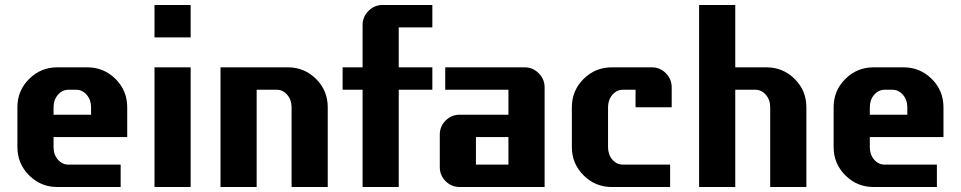

<svg xmlns="http://www.w3.org/2000/svg" viewBox="-20 -750 3853 770"><path d="M490.2 -200.2H194.8V-160.2Q194.8 -129.9 212.2 -109.9Q229.5 -89.8 254.9 -89.8H463.9V0H210Q143.6 0 96.7 -46.9Q49.8 -93.8 49.8 -160.2V-319.8Q49.8 -386.7 96.7 -433.3Q143.6 -480 210 -480H330.1Q396.5 -480 443.4 -433.3Q490.2 -386.7 490.2 -319.8ZM345.2 -290V-319.8Q345.2 -349.6 327.6 -369.9Q310.1 -390.1 285.2 -390.1H254.9Q230 -390.1 212.4 -369.9Q194.8 -349.6 194.8 -319.8V-290Z M744.6 -600.1H599.6V-730H744.6ZM744.6 0H599.6V-480H744.6Z M1294.4 0H1149.4V-319.8Q1149.4 -349.6 1131.8 -369.9Q1114.3 -390.1 1089.4 -390.1H1009.3V0H864.3V-480H1134.3Q1200.7 -480 1247.6 -433.3Q1294.4 -386.7 1294.4 -319.8Z M1713.9 -390.1H1579.1V0H1434.1V-390.1H1354V-480H1434.1V-649.9Q1434.1 -682.6 1457.8 -706.3Q1481.4 -730 1514.2 -730H1713.9V-640.1H1579.1V-480H1713.9Z M2164.1 0H1823.7Q1790.5 0 1767.1 -23.4Q1743.7 -46.9 1743.7 -80.1V-210Q1743.7 -243.2 1767.1 -266.6Q1790.5 -290 1823.7 -290H2019V-390.1H1765.6V-480H2084Q2116.7 -480 2140.4 -456.3Q2164.1 -432.6 2164.1 -399.9ZM2019 -89.8V-200.2H1888.7V-89.8Z M2673.8 -319.8H2528.8V-390.1H2478.5Q2453.6 -390.1 2436 -369.9Q2418.5 -349.6 2418.5 -319.8V-160.2Q2418.5 -129.9 2435.8 -109.9Q2453.1 -89.8 2478.5 -89.8H2667.5V0H2433.6Q2367.2 0 2320.3 -46.9Q2273.4 -93.8 2273.4 -160.2V-319.8Q2273.4 -386.7 2320.3 -433.3Q2367.2 -480 2433.6 -480H2593.8Q2627 -480 2650.4 -456.3Q2673.8 -432.6 2673.8 -399.9Z M3213.9 0H3068.8V-319.8Q3068.8 -349.6 3051.3 -369.9Q3033.7 -390.1 3008.8 -390.1H2928.7V0H2783.7V-730H2928.7V-480H3053.7Q3120.1 -480 3167 -433.3Q3213.9 -386.7 3213.9 -319.8Z M3763.7 -200.2H3468.3V-160.2Q3468.3 -129.9 3485.6 -109.9Q3502.9 -89.8 3528.3 -89.8H3737.3V0H3483.4Q3417 0 3370.1 -46.9Q3323.2 -93.8 3323.2 -160.2V-319.8Q3323.2 -386.7 3370.1 -433.3Q3417 -480 3483.4 -480H3603.5Q3669.9 -480 3716.8 -433.3Q3763.7 -386.7 3763.7 -319.8ZM3618.7 -290V-319.8Q3618.7 -349.6 3601.1 -369.9Q3583.5 -390.1 3558.6 -390.1H3528.3Q3503.4 -390.1 3485.8 -369.9Q3468.3 -349.6 3468.3 -319.8V-290Z"/></svg>

Font: Laconic
Style: Bold
Weight: 700
Designer: Robby Woodard
Version: Version 1.000